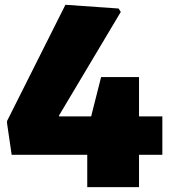

<svg xmlns="http://www.w3.org/2000/svg" viewBox="-20 -770 705 790"><path d="M9 -263V-272L249 -750H253L468 -735L477 -721L223 -295V-291H355L396 -453H552V-291H648V-133H552V0H339V-133H28Z"/></svg>

Font: Encode Sans Narrow
Style: Black
Weight: 900
Designer: Pablo Impallari, Andres Torresi
Foundry: Pablo Impallari, Andres Torresi
Version: Version 1.000; ttfautohint (v1.00) -l 8 -r 50 -G 200 -x 14 -